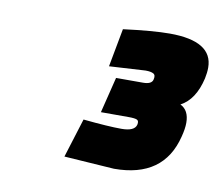

<svg xmlns="http://www.w3.org/2000/svg" viewBox="-49 -858 521 449"><g transform="rotate(10 211.5 -634.0)"><path d="M321 -801Q423 -801 423 -738Q423 -726 420 -712Q408 -660 374 -642Q395 -632 395 -602Q395 -588 390 -569Q365 -467 247 -467L128 -475L157 -568Q217 -562 248 -562Q279 -562 283 -578Q285 -587 280 -589.5Q275 -592 260 -592H194L215 -677H279Q299 -677 302 -688Q305 -699 299 -702.5Q293 -706 280 -706L194 -701L211 -792Q281 -801 321 -801Z"/></g></svg>

Font: Titillium Web
Style: Bold Italic
Weight: 700
Italic angle: -13°
Version: Version 1.002;PS 57.000;hotconv 1.0.70;makeotf.lib2.5.55311